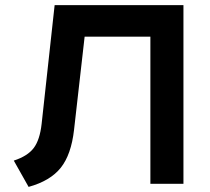

<svg xmlns="http://www.w3.org/2000/svg" viewBox="-20 -720 822 752"><path d="M92 12 34 -91Q88 -108.5 112 -140.2Q136 -172 143 -234.5L194 -700H698.5V0H569V-576.5H311.5L270 -211.5Q259 -114.5 218 -63Q177 -11.5 92 12Z"/></svg>

Font: Overpass
Style: Bold
Weight: 700
Designer: Delve Withrington, Dave Bailey, Thomas Jockin
Foundry: Delve Fonts LLC
Version: Version 4.000; ttfautohint (v1.8.3)